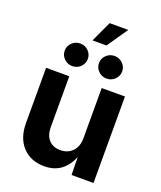

<svg xmlns="http://www.w3.org/2000/svg" viewBox="-166 -1028 955 1139"><g transform="rotate(20 311.5 -458.5)"><path d="M250.5 6.8Q165.5 6.8 114 -47.9Q62.5 -102.5 62.5 -198.7V-545.9H209V-224.1Q209 -173.3 235.4 -144.5Q261.7 -115.7 307.6 -115.7Q354.5 -115.7 384 -145.8Q413.6 -175.8 413.6 -230V-545.9H560.5V0H421.9L419.9 -113.3Q397 -55.2 354.7 -24.2Q312.5 6.8 250.5 6.8ZM204.6 -608.4Q174.3 -608.4 152.8 -629.4Q131.3 -650.4 131.3 -679.7Q131.3 -709 152.8 -730Q174.3 -751 204.6 -751Q234.9 -751 256.1 -730Q277.3 -709 277.3 -679.7Q277.3 -650.4 256.1 -629.4Q234.9 -608.4 204.6 -608.4ZM420.9 -608.4Q390.6 -608.4 369.1 -629.4Q347.7 -650.4 347.7 -679.7Q347.7 -709 369.1 -730Q390.6 -751 420.9 -751Q451.2 -751 472.7 -730Q494.1 -709 494.1 -679.7Q494.1 -650.4 472.7 -629.4Q451.2 -608.4 420.9 -608.4ZM265.6 -793 326.2 -923.8H443.8L354 -793Z"/></g></svg>

Font: Inter
Style: Bold
Weight: 700
Designer: Rasmus Andersson
Foundry: rsms
Version: Version 4.001;git-9221beed3